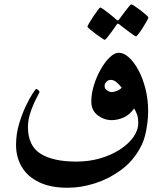

<svg xmlns="http://www.w3.org/2000/svg" viewBox="-20 -736 754 882"><path d="M660.6 -224.1Q660.6 -184.6 651.4 -135.7Q642.1 -86.9 622.6 -54.2Q590.3 4.9 535.6 45.2Q481 85.4 416.7 106Q352.5 126.5 291 126.5Q211.9 126.5 159.2 100.8Q106.4 75.2 80.1 30.8Q53.7 -13.7 53.7 -70.3Q53.7 -119.1 67.1 -165Q80.6 -210.9 98.1 -247.8Q115.7 -284.7 129.9 -306.2Q144 -327.6 145.5 -327.6Q149.4 -327.6 155.5 -322.3Q161.6 -316.9 161.6 -313Q161.6 -311.5 153.6 -296.9Q145.5 -282.2 135 -259.3Q124.5 -236.3 116.5 -208.5Q108.4 -180.7 108.4 -152.8Q108.4 -66.4 166 -30Q223.6 6.3 330.6 6.3Q388.7 6.3 439.9 -8.5Q491.2 -23.4 530.8 -49.1Q570.3 -74.7 592.8 -106.4Q615.2 -138.2 615.2 -171.9Q615.2 -192.9 610.1 -208.3Q605 -223.6 596.2 -237.8Q574.7 -207.5 546.9 -195.8Q519 -184.1 493.2 -184.1Q458 -184.1 428.7 -206.5Q399.4 -229 399.4 -269.5Q399.4 -306.2 411.6 -345.2Q423.8 -384.3 443.1 -418.2Q462.4 -452.1 484.4 -472.9Q506.3 -493.7 525.9 -493.7Q548.3 -493.7 572 -472.4Q595.7 -451.2 616 -413.6Q636.2 -376 648.4 -327.4Q660.6 -278.8 660.6 -224.1ZM539.1 -333.5Q529.8 -345.2 516.6 -357.2Q503.4 -369.1 488.8 -369.1Q477.1 -369.1 468.8 -360.4Q460.4 -351.6 460.4 -341.8Q460.4 -328.1 471.9 -320.6Q483.4 -313 494.6 -313Q502 -313 516.8 -318.6Q531.7 -324.2 539.1 -333.5ZM661.6 -655.8Q661.6 -652.3 654.1 -638.7Q646.5 -625 636.2 -608.9Q626 -592.8 616.7 -580.8Q607.4 -568.8 604.5 -568.8Q602.1 -568.8 590.6 -576.9Q579.1 -585 564.9 -595.7Q550.8 -606.4 540 -614.7Q529.3 -623 528.3 -624Q523.9 -627.4 521 -627.4Q519 -627.4 515.6 -622.6Q515.1 -621.6 507.8 -611.1Q500.5 -600.6 490.7 -587.2Q481 -573.7 472.4 -563.5Q463.9 -553.2 460.9 -553.2Q458.5 -553.2 446.3 -561.5Q434.1 -569.8 419.2 -580.8Q404.3 -591.8 393.1 -601.3Q381.8 -610.8 381.8 -613.3Q381.8 -616.7 389.9 -630.6Q397.9 -644.5 408.9 -660.9Q419.9 -677.2 429 -689.2Q438 -701.2 439.9 -701.2Q444.3 -701.2 455.8 -693.1Q467.3 -685.1 480.2 -674.6Q493.2 -664.1 503.2 -655.8Q513.2 -647.5 513.7 -646.5Q519 -642.1 521 -642.1Q524.4 -642.1 528.8 -648.9Q529.3 -649.9 536.9 -660.2Q544.4 -670.4 554.2 -683.3Q564 -696.3 572.3 -706.1Q580.6 -715.8 583 -715.8Q586.4 -715.8 598.9 -707.8Q611.3 -699.7 626 -688.5Q640.6 -677.2 651.1 -667.7Q661.6 -658.2 661.6 -655.8Z"/></svg>

Font: Scheherazade New SemiBold
Style: Regular
Weight: 600
Designer: SIL International
Foundry: SIL International
Version: Version 4.000